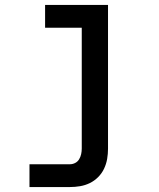

<svg xmlns="http://www.w3.org/2000/svg" viewBox="-20 -540 640 775"><path d="M99 215V123H262Q273 123 283 118Q293 113 299 103.5Q305 94 307.5 82.5Q310 71 310 60V-428H162V-520H416V60Q416 81 412.5 101.5Q409 122 400 141Q391 160 376 175Q361 190 342.5 199Q324 208 303.5 211.5Q283 215 262 215Z"/></svg>

Font: Iosevka SS04 Semibold Extended
Style: Regular
Weight: 600
Width: 7
Monospace: yes
Designer: Belleve Invis
Foundry: Belleve Invis
Version: Version 19.0.0; ttfautohint (v1.8.4)